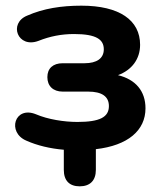

<svg xmlns="http://www.w3.org/2000/svg" viewBox="-20 -520 569 677"><path d="M261 137C297 137 318 117 318 79V6C431 -7 493 -60 493 -138C493 -199 458 -240 396 -255C445 -273 474 -312 474 -362C474 -449 401 -500 267 -500C196 -500 133 -490 76 -465C9 -438 42 -348 116 -376C156 -392 197 -400 241 -400C321 -400 346 -380 346 -346C346 -314 321 -297 278 -297H201C167 -297 147 -279 147 -248C147 -217 167 -197 201 -197H291C339 -197 364 -180 364 -146C364 -107 332 -90 253 -90C206 -90 149 -99 107 -117C31 -148 4 -53 73 -24C111 -7 157 4 205 8V79C205 117 225 137 261 137Z"/></svg>

Font: SN Pro
Style: Bold
Weight: 700
Designer: Tobias Whetton
Foundry: Supernotes
Version: Version 1.003;Glyphs 3.3 (3324)